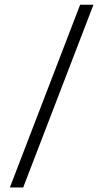

<svg xmlns="http://www.w3.org/2000/svg" viewBox="-20 -690 446 828"><path d="M22.5 118.5 325.5 -669.5H383L80 118.5Z"/></svg>

Font: Anek Odia Light
Style: Regular
Weight: 300
Designer: Yesha Goshar & Mahesh Sahu (Odia), Yesha Goshar (Latin)
Foundry: Ek Type
Version: Version 1.003